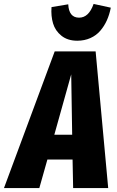

<svg xmlns="http://www.w3.org/2000/svg" viewBox="-72 -956 593 976"><path d="M320.8 -749Q272 -749 240.5 -774.2Q209 -799.3 197.8 -836.7Q186.5 -874 189.9 -919.9L274.9 -934.1Q278.3 -866.2 330.1 -866.2Q379.4 -866.2 403.8 -936L491.2 -917Q484.4 -881.8 471.2 -852.5Q458 -823.2 437.7 -799.6Q417.5 -775.9 387.5 -762.5Q357.4 -749 320.8 -749ZM206.1 -694.8H414.1L478 0H299.8L296.9 -145H168.9L127.9 0H-51.8ZM204.1 -271H294.9L290 -578.1Z"/></svg>

Font: Fira Sans Compressed ExtraBold
Style: Italic
Weight: 800
Width: 3
Italic angle: -8°
Designer: Carrois Corporate & Edenspiekermann AG
Foundry: Carrois Corporate GbR & Edenspiekermann AG
Version: Version 4.203;PS 004.203;hotconv 1.0.88;makeotf.lib2.5.64775